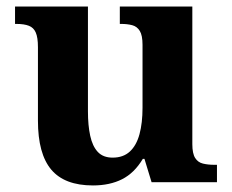

<svg xmlns="http://www.w3.org/2000/svg" viewBox="-20 -556 707 586"><path d="M263.7 10Q177.2 10 136.5 -38.2Q95.8 -86.5 95.8 -187.7V-412.1Q95.8 -441.5 89.2 -456.6Q82.7 -471.7 68.2 -477.3Q53.8 -483 29.5 -483H25.9V-536H248.4V-215.9Q248.4 -173.5 255.3 -141.7Q262.2 -109.8 278.5 -92.3Q294.8 -74.9 323.8 -74.9Q356.2 -74.9 376.4 -93.6Q396.6 -112.4 405.8 -146.6Q415 -180.8 415 -227V-419.1Q415 -448.2 406.6 -461.7Q398.2 -475.3 383.5 -479.1Q368.8 -483 349.3 -483H345.7V-536H567V-116Q567 -87.5 575.6 -73.9Q584.2 -60.3 599.5 -56.7Q614.8 -53 633.9 -53H642.2V0H442.6L420.9 -71.1H415.9Q390.1 -27.9 352.6 -9Q315 10 263.7 10Z"/></svg>

Font: Noto Serif Khmer
Style: Regular
Weight: 400
Designer: Danh Hong and the Monotype Design Team
Foundry: Monotype Imaging Inc.
Version: Version 2.003